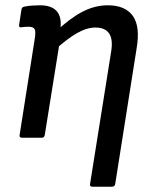

<svg xmlns="http://www.w3.org/2000/svg" viewBox="-20 -520 576 725"><path d="M329 185Q318 185 320 175L400 -327Q414 -416 340 -416Q308 -416 271 -395Q234 -374 184 -329L191 -401Q244 -451 291 -475.5Q338 -500 387 -500Q453 -500 481.5 -460Q510 -420 496 -338L415 175Q413 185 403 185ZM63 0Q52 0 54 -10L111 -372Q116 -402 110.5 -410.5Q105 -419 88 -419Q81 -419 74 -418.5Q67 -418 60 -417Q51 -416 52 -425L61 -484Q62 -489 64.5 -491.5Q67 -494 72 -495Q87 -498 102.5 -499Q118 -500 131 -500Q175 -500 194.5 -477.5Q214 -455 208 -410L205 -390V-359L149 -10Q147 0 138 0Z"/></svg>

Font: Sofia Sans Semi Condensed SemiBold
Style: Italic
Weight: 600
Italic angle: -9°
Version: Version 4.100